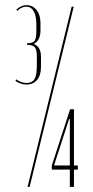

<svg xmlns="http://www.w3.org/2000/svg" viewBox="-20 -725 362 745"><path d="M43 -687Q61 -705 83 -705Q107 -705 122 -686Q137 -667 137 -636V-606Q137 -569 112 -555V-554Q139 -543 139 -505V-466Q139 -433 124 -415Q109 -397 83 -397Q60 -397 40 -411L43 -417Q63 -403 83 -403Q105 -403 114 -418.5Q123 -434 123 -471V-506Q123 -531 115.5 -541Q108 -551 85 -551V-557Q108 -557 114.5 -567Q121 -577 121 -603V-631Q121 -663 111 -681Q101 -699 82 -699Q63 -699 47 -683ZM181 -83 252 -301H267V-83H282V-67H267V0H251V-67H181ZM248 -263 190 -84 191 -83H251V-263ZM258 -699H266L95 0H87Z"/></svg>

Font: Moniqa Thin Display
Style: Regular
Weight: 100
Designer: Rajesh Rajput
Foundry: Rajesh Rajput
Version: Version 1.000